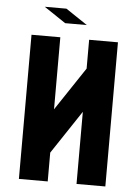

<svg xmlns="http://www.w3.org/2000/svg" viewBox="-58 -896 681 940"><g transform="rotate(5 283.0 -425.5)"><path d="M354 -708.5H495.6V0H354V-354.5L212.4 -141.6V0H70.8V-708.5H212.4V-354.5L354 -566.9ZM336.4 -779.3H230L123.5 -850.6H230Z"/></g></svg>

Font: Blazma
Style: Regular
Weight: 400
Designer: GGBotNet
Version: 1.00